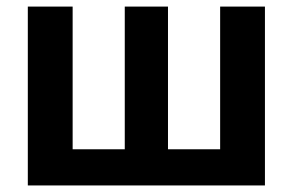

<svg xmlns="http://www.w3.org/2000/svg" viewBox="-20 -566 894 586"><path d="M64.9 -545.9H201.7V-110.4H360.8V-545.9H492.7V-110.4H651.9V-545.9H788.6V0H64.9Z"/></svg>

Font: Inter Cardless
Style: Bold
Weight: 700
Designer: Rasmus Andersson
Foundry: rsms
Version: Version 4.001;git-9221beed3